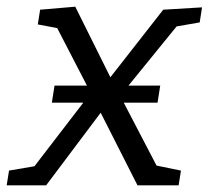

<svg xmlns="http://www.w3.org/2000/svg" viewBox="-47 -554 624 574"><path d="M557 -532 550 -487 481 -475 337 -298H432L424 -247H323L421 -59L494 -44L487 0H364L254 -217L91 0H-27L-20 -44L56 -57L202 -247H108L116 -298H213L124 -470L66 -481L73 -525L178 -534L283 -323L441 -525Z"/></svg>

Font: Bitter Pro
Style: Italic
Weight: 400
Italic angle: -9°
Designer: Sol Matas, and Bitter project Authors
Foundry: Sol Matas
Version: Version 1.010